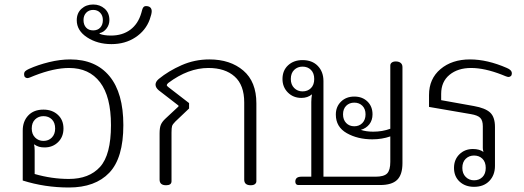

<svg xmlns="http://www.w3.org/2000/svg" viewBox="-20 -822 2326 853"><path d="M81 -20V-242Q81 -283 105.5 -309Q130 -335 173 -335Q212 -335 237 -312Q262 -289 262 -251Q262 -214 238 -190.5Q214 -167 178 -167Q164 -167 153.5 -170Q143 -173 131 -181Q134 -171 134 -153V-49Q210 -27 286 -27Q376 -27 424.5 -80.5Q473 -134 473 -266Q473 -393 424.5 -456.5Q376 -520 287 -520Q220 -520 133 -486Q108 -475 102 -475Q96 -475 91.5 -479Q87 -483 87 -492Q87 -501 92.5 -506Q98 -511 109 -516Q149 -534 198 -546Q247 -558 292 -558Q405 -558 466.5 -483.5Q528 -409 528 -266Q528 -120 465.5 -54.5Q403 11 286 11Q179 11 81 -20ZM225 -251Q225 -277 210.5 -291.5Q196 -306 173 -306Q151 -306 136 -291.5Q121 -277 121 -251Q121 -226 136 -211Q151 -196 173 -196Q196 -196 210.5 -211Q225 -226 225 -251Z M321 -732Q321 -764 342 -783Q363 -802 394 -802Q424 -802 445 -783.5Q466 -765 466 -733Q466 -712 453.5 -695.5Q441 -679 423 -675L422 -672Q441 -664 473 -664Q524 -664 559 -690Q594 -716 608 -765Q609 -769 611.5 -778Q614 -787 618 -791Q622 -795 628 -795Q641 -795 647.5 -789Q654 -783 654 -772Q654 -760 645 -735Q627 -686 581.5 -656Q536 -626 475 -626Q413 -626 367 -656Q321 -686 321 -732ZM437 -733Q437 -753 425 -765.5Q413 -778 394 -778Q375 -778 363 -765.5Q351 -753 351 -733Q351 -712 362.5 -699.5Q374 -687 394 -687Q414 -687 425.5 -699.5Q437 -712 437 -733Z M689 -24V-229Q689 -254 694.5 -267.5Q700 -281 715 -295L773 -349V-353L685 -421Q671 -433 671 -446Q671 -459 685 -471Q729 -507 787 -532.5Q845 -558 910 -558Q1003 -558 1061 -508.5Q1119 -459 1119 -363V-17Q1119 -9 1112.5 -4Q1106 1 1094 1Q1065 1 1065 -24V-367Q1065 -444 1022.5 -482Q980 -520 906 -520Q816 -520 727 -453Q721 -447 721 -444Q721 -440 728 -435L820 -364V-340L759 -282Q747 -270 744.5 -262Q742 -254 742 -233V-17Q742 1 718 1Q689 1 689 -24Z M1292 -15Q1292 -37 1319 -37H1363V-369Q1363 -385 1366 -403Q1347 -387 1319 -387Q1283 -387 1259 -411Q1235 -435 1235 -471Q1235 -509 1260 -532Q1285 -555 1324 -555Q1367 -555 1392 -529Q1417 -503 1417 -462V-37H1648Q1686 -37 1700 -51.5Q1714 -66 1714 -103V-216Q1677 -203 1634 -203Q1569 -203 1520.5 -230.5Q1472 -258 1472 -313Q1472 -348 1495 -370.5Q1518 -393 1554 -393Q1590 -393 1612.5 -371Q1635 -349 1635 -314Q1635 -288 1621 -270Q1607 -252 1583 -245Q1607 -237 1638 -237Q1679 -237 1714 -250V-531Q1714 -539 1720.5 -544Q1727 -549 1738 -549Q1752 -549 1760 -542.5Q1768 -536 1768 -524V-97Q1768 -46 1744.5 -23Q1721 0 1669 0H1305Q1299 0 1295.5 -4Q1292 -8 1292 -15ZM1376 -471Q1376 -497 1361.5 -511.5Q1347 -526 1324 -526Q1302 -526 1287 -511.5Q1272 -497 1272 -471Q1272 -446 1287 -431Q1302 -416 1324 -416Q1347 -416 1361.5 -430.5Q1376 -445 1376 -471ZM1604 -314Q1604 -338 1590 -352Q1576 -366 1554 -366Q1532 -366 1518 -352Q1504 -338 1504 -314Q1504 -290 1518 -275.5Q1532 -261 1554 -261Q1576 -261 1590 -275.5Q1604 -290 1604 -314Z M1997 -76Q1997 -113 2021 -136.5Q2045 -160 2081 -160Q2110 -160 2128 -147Q2125 -156 2125 -164V-261Q2125 -287 2113.5 -298.5Q2102 -310 2072 -315L1886 -347V-400Q1886 -472 1937 -515Q1988 -558 2068 -558Q2145 -558 2232 -520Q2254 -511 2254 -496Q2254 -488 2249.5 -484Q2245 -480 2239 -480Q2235 -480 2226 -483.5Q2217 -487 2210 -490Q2133 -520 2073 -520Q2014 -520 1977 -489.5Q1940 -459 1940 -405V-377L2085 -351Q2136 -342 2157.5 -322Q2179 -302 2179 -258V-85Q2179 -44 2154 -18Q2129 8 2086 8Q2047 8 2022 -15Q1997 -38 1997 -76ZM2138 -76Q2138 -102 2123.5 -116.5Q2109 -131 2086 -131Q2064 -131 2049 -116.5Q2034 -102 2034 -76Q2034 -51 2049 -36Q2064 -21 2086 -21Q2109 -21 2123.5 -35.5Q2138 -50 2138 -76Z"/></svg>

Font: Maitree Light
Style: Regular
Weight: 300
Designer: CadsonDemak Team
Foundry: CadsonDemak
Version: Version 1.001